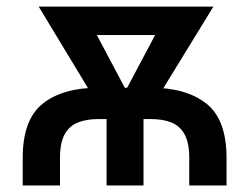

<svg xmlns="http://www.w3.org/2000/svg" viewBox="-20 -566 760 586"><path d="M49.3 0V-84Q49.3 -201.2 110.6 -249.8Q171.9 -298.3 280.3 -298.3H440.9Q548.3 -298.3 609.9 -249.8Q671.4 -201.2 671.4 -84V0H557.6V-84Q557.6 -129.4 543.7 -155.3Q529.8 -181.2 503.7 -191.9Q477.5 -202.6 440.9 -202.6H280.3Q245.1 -202.6 218.8 -192.6Q192.4 -182.6 177.7 -156.7Q163.1 -130.9 163.1 -84V0ZM305.2 0V-266.6H418V0ZM302.7 -207.5 98.1 -545.9H229.5L391.6 -240.2L378.9 -207.5ZM349.6 -207.5 338.9 -243.2 499.5 -545.9H631.3L423.8 -207.5ZM184.1 -459V-545.9H561V-459Z"/></svg>

Font: Inter Cardless
Style: Medium
Weight: 500
Designer: Rasmus Andersson
Foundry: rsms
Version: Version 4.001;git-9221beed3